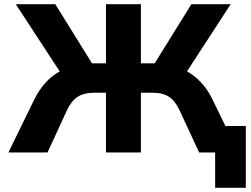

<svg xmlns="http://www.w3.org/2000/svg" viewBox="-20 -725 1193 913"><path d="M1003 168V0H947V-126H1149V168ZM20 0 144 -254Q167 -300 198 -333.5Q229 -367 267.5 -387.5Q306 -408 351 -416L274 -370L55 -705H243L431 -402L406 -424H484V-705H650V-424H727L702 -402L890 -705H1077L859 -370L783 -416Q828 -408 866 -387.5Q904 -367 935.5 -333.5Q967 -300 989 -255L1113 0H927L834 -200Q814 -244 784.5 -264Q755 -284 706 -284H650V0H484V-284H427Q379 -284 349 -264.5Q319 -245 298 -200L206 0Z"/></svg>

Font: Nunito Sans 6pt ExtraBold
Style: Regular
Weight: 800
Version: Version 3.101;gftools[0.9.27]